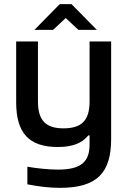

<svg xmlns="http://www.w3.org/2000/svg" viewBox="-20 -700 610 926"><path d="M516 -30V-500H412V-211C412 -120 375 -81 286 -81C200 -81 163 -120 163 -211V-500H58V-207C58 -58 120 9 259 9C331 9 376 -10 406 -47H412V-4C412 79 373 118 260 118C215 118 157 112 112 104V189C169 200 219 206 269 206C450 206 516 132 516 -30ZM146 -556H236L297 -613L358 -556H447L325 -680H268Z"/></svg>

Font: LT Wave Alt Medium
Style: Regular
Weight: 500
Designer: Daniel Lyons
Version: Version 2.5 (Glyphs App)